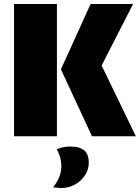

<svg xmlns="http://www.w3.org/2000/svg" viewBox="-20 -680 698 958"><path d="M264 -660V0H50V-660ZM658 0H439L284 -334L432 -660H644L487 -353ZM423 132Q423 165 404.5 194Q386 223 354.5 240.5Q323 258 285 258Q281 258 245 255Q286 203 286 150Q286 103 263 66Q272 60 291.5 55.5Q311 51 329 51Q378 51 400.5 70.5Q423 90 423 132Z"/></svg>

Font: Sansita ExtraBold
Style: Regular
Weight: 800
Designer: Pablo Cosgaya
Foundry: Omnibus-Type
Version: Version 1.006